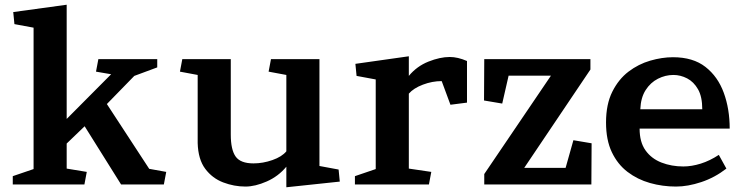

<svg xmlns="http://www.w3.org/2000/svg" viewBox="-20 -780 3139 812"><path d="M262 -67 347 -53 337 0H34V-35L122 -65V-663L41 -678L36 -729L262 -760V-277L450 -466L386 -477L396 -530H645V-495L548 -459L432 -340L611 -66L683 -53L673 0H492L338 -246L262 -173Z M741 -477 751 -530H956V-211Q956 -147 976.5 -118Q997 -89 1052 -89Q1092 -89 1132 -103Q1172 -117 1191 -140V-463L1116 -477L1126 -530H1331V-78L1412 -63L1417 -12L1191 12V-75Q1157 -34 1108 -12.5Q1059 9 1018 9Q970 9 924 -8.5Q878 -26 848 -66Q818 -106 816 -175V-463Z M1488 -459 1483 -510 1709 -542V-459Q1743 -500 1792 -519.5Q1841 -539 1882 -539Q1916 -539 1955 -522V-346L1885 -337L1848 -437Q1808 -437 1768.5 -422Q1729 -407 1709 -384V-67L1804 -53L1794 0H1481V-35L1569 -65V-444Z M2405 -187 2482 -174 2481 0H2028V-44L2310 -460H2131L2104 -342L2027 -355L2028 -530H2477V-486L2197 -70H2372Z M2685 -236Q2685 -179 2710 -144Q2735 -109 2777.5 -92.5Q2820 -76 2870 -76Q2905 -76 2943.5 -88Q2982 -100 3020 -125L3052 -67Q3003 -29 2946 -10Q2889 9 2839 9Q2782 9 2729 -6Q2676 -21 2634 -53Q2592 -85 2567.5 -136.5Q2543 -188 2543 -262Q2543 -339 2569.5 -392Q2596 -445 2638 -477Q2680 -509 2730 -523.5Q2780 -538 2826 -538Q2911 -538 2963.5 -497Q3016 -456 3041 -387.5Q3066 -319 3066 -236ZM2950 -318Q2950 -371 2932 -402.5Q2914 -434 2886 -448.5Q2858 -463 2828 -463Q2794 -463 2762.5 -447Q2731 -431 2710.5 -399Q2690 -367 2688 -318Z"/></svg>

Font: Brawler
Style: Bold
Weight: 700
Designer: Oleg Frolov, Haley Fiege
Foundry: Oleg Frolov, Haley Fiege
Version: Version 1.101; ttfautohint (v1.8.3)